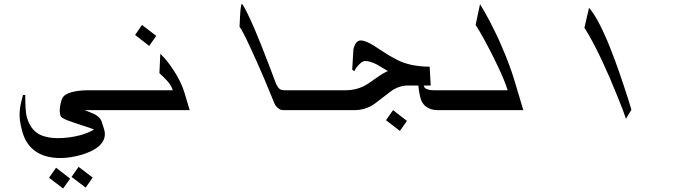

<svg xmlns="http://www.w3.org/2000/svg" viewBox="-20 -611 3772 1065"><path d="M450.2 0Q450.2 0 502.9 21.5Q537.1 39.1 544.9 66.4L557.6 106.4Q573.2 158.2 530.3 198.2Q494.1 230.5 426.8 249Q367.2 265.6 315.4 265.6Q226.6 265.6 171.9 224.6Q126 190.4 106.4 127.9Q90.8 75.2 88.9 38.1Q87.9 2.9 93.8 -27.3Q94.7 -35.2 107.4 -84H120.1Q120.1 -42 122.1 -9.3Q124 23.4 129.9 42Q149.4 108.4 199.2 134.8Q239.3 155.3 301.8 155.3Q361.3 155.3 422.9 139.6Q468.8 127 502 107.4Q480.5 98.6 427.2 81.5Q374 64.5 352.5 55.7Q318.4 42 315.4 31.2Q307.6 5.9 314.5 -27.3Q319.3 -55.7 328.1 -70.3Q337.9 -87.9 375.5 -99.1Q413.1 -110.4 471.7 -110.4H597.7L630.9 0ZM369.1 379.9 330.1 434.6 252 375 291 319.3ZM494.1 374 455.1 429.7 377 370.1 416 314.5Z M846.7 -412.1 807.6 -356.4 729.5 -417 767.6 -472.7ZM1003.9 -94.7 1032.2 0H614.3L581.1 -110.4H938.5Q930.7 -137.7 904.3 -166Q895.5 -175.8 864.3 -205.1L869.1 -312.5Q904.3 -280.3 941.4 -223.6Q985.4 -157.2 1003.9 -94.7Z M1877.9 0H1551.8Q1536.1 0 1524.4 -9.8Q1508.8 -21.5 1502 -38.1Q1471.7 -111.3 1443.4 -179.7Q1405.3 -268.6 1366.2 -352.5Q1325.2 -441.4 1308.6 -462.9Q1310.5 -501 1311.5 -520.5Q1314.5 -580.1 1321.3 -590.8Q1340.8 -568.4 1391.6 -451.2Q1423.8 -376 1471.7 -251L1510.7 -147.5Q1521.5 -124 1533.2 -116.2Q1542 -110.4 1557.6 -110.4H1844.7Z M2131.8 -216.8Q2084 -246.1 2069.3 -253.9Q2032.2 -272.5 2005.9 -272.5Q1991.2 -272.5 1974.6 -255.9Q1954.1 -236.3 1945.3 -215.8L1933.6 -224.6Q1933.6 -224.6 1940.4 -337.9Q1952.1 -386.7 1981.4 -386.7Q2000 -386.7 2032.2 -370.1Q2043.9 -365.2 2094.7 -331.1Q2139.6 -300.8 2176.8 -282.2Q2216.8 -260.7 2263.7 -251Q2310.5 -241.2 2363.3 -241.2L2369.1 -136.7H2330.1Q2334 -123 2342.8 -119.1Q2358.4 -110.4 2386.7 -110.4H2466.8L2500 0H2408.2Q2367.2 0 2340.8 -21.5Q2320.3 -38.1 2312.5 -66.4Q2309.6 -76.2 2305.2 -101.1Q2300.8 -126 2300.8 -136.7H2244.1Q2189.5 -136.7 2144.5 -101.6Q2068.4 -43 2057.6 -35.2Q2007.8 0 1944.3 0H1858.4L1825.2 -110.4H1898.4Q1950.2 -110.4 1995.1 -131.8Q2021.5 -144.5 2067.4 -178.7Q2110.4 -209 2131.8 -216.8ZM2237.3 59.6 2198.2 115.2 2121.1 55.7 2160.2 0Z M2882.8 0H2475.6L2442.4 -110.4H2795.9Q2780.3 -162.1 2741.2 -244.1Q2709 -312.5 2671.9 -380.9Q2639.6 -440.4 2618.2 -472.7L2642.6 -587.9Q2665 -552.7 2698.2 -490.2Q2737.3 -415 2767.6 -342.8Q2806.6 -252 2831.1 -172.9Z M3482.4 -2 3452.1 47.9Q3440.4 10.7 3406.2 -73.2Q3363.3 -180.7 3320.3 -272.5Q3265.6 -388.7 3221.7 -457L3247.1 -567.4Q3290 -521.5 3348.6 -384.8Q3389.6 -287.1 3436.5 -146.5Q3464.8 -62.5 3482.4 -2Z"/></svg>

Font: Thabit-Bold-Oblique
Style: Bold Oblique
Weight: 700
Designer: Regenerated by Nadim Shaikli
Foundry: MAK Alagha
Version: 0.01